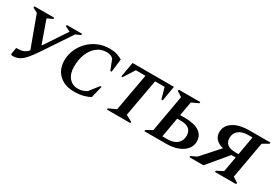

<svg xmlns="http://www.w3.org/2000/svg" viewBox="24 -1292 2882 2022"><g transform="rotate(30 1464.5 -280.5)"><path d="M350 -177Q304 -109 268.5 -68.5Q233 -28 198.5 -10Q164 8 124 8Q105 8 101 3Q97 -2 100 -16L111 -80L116 -85H133Q172 -85 200 -96.5Q228 -108 253 -137L115 -512L56 -544L59 -560H301L297 -544L233 -514V-511L327 -245H334L511 -511L512 -514L450 -544L453 -560H639L636 -544L577 -517Z M867 10Q789 10 733 -19.5Q677 -49 646.5 -101.5Q616 -154 616 -224Q616 -294 643 -356.5Q670 -419 718 -467.5Q766 -516 830.5 -543.5Q895 -571 969 -571Q1021 -571 1055.5 -560.5Q1090 -550 1126 -530L1107 -370H1091L1042 -494Q1025 -509 1006.5 -516Q988 -523 961 -523Q892 -523 841.5 -482Q791 -441 764 -372.5Q737 -304 737 -220Q737 -135 778 -86Q819 -37 887 -37Q919 -37 944 -45.5Q969 -54 992 -68L1079 -179H1095L1060 -35Q1026 -15 977.5 -2.5Q929 10 867 10Z M1263 0 1265 -16 1355 -57 1437 -511H1320L1236 -378H1220L1252 -560H1755L1724 -378H1707L1670 -511H1554L1472 -57L1549 -16L1546 0Z M1814 -560H2076L2073 -544L1991 -506L1960 -335H2022Q2132 -335 2192 -295.5Q2252 -256 2252 -180Q2252 -128 2219 -87.5Q2186 -47 2125 -23.5Q2064 0 1982 0H1719L1721 -16L1795 -57L1874 -503L1812 -544ZM1910 -48H1970Q2048 -48 2088.5 -84.5Q2129 -121 2129 -179Q2128 -287 2000 -287H1952Z M2437 0H2266L2270 -16L2337 -48L2526 -259Q2469 -271 2438 -304Q2407 -337 2407 -386Q2406 -465 2477.5 -512.5Q2549 -560 2677 -560H2929L2927 -545L2854 -503L2774 -56L2837 -16L2833 0H2577L2579 -16L2657 -56L2690 -241H2638ZM2663 -286H2698L2738 -512H2688Q2611 -512 2570.5 -477.5Q2530 -443 2530 -388Q2530 -286 2663 -286Z"/></g></svg>

Font: Spectral SC SemiBold
Style: Italic
Weight: 600
Italic angle: -10°
Designer: Jean-Baptiste Levee
Foundry: Production Type
Version: Version 2.001